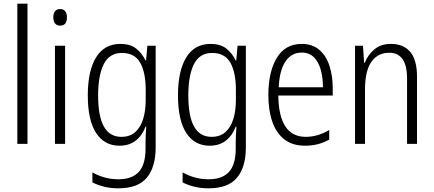

<svg xmlns="http://www.w3.org/2000/svg" viewBox="-20 -780 2352 1041"><path d="M129 0H74V-760H129Z M306 -731Q325 -731 334 -718.5Q343 -706 343 -686Q343 -641 306 -641Q288 -641 278.5 -653Q269 -665 269 -686Q269 -706 278 -718.5Q287 -731 306 -731ZM333 -532V0H278V-532Z M633 -542Q685 -542 717 -517.5Q749 -493 769 -452H772L779 -532H824V19Q824 126 776 183.5Q728 241 622 241Q580 241 545.5 232.5Q511 224 481 209V155Q514 173 548.5 182.5Q583 192 622 192Q696 192 732.5 152Q769 112 769 27V-4Q769 -24 770 -46Q771 -68 773 -93H769Q751 -45 715.5 -17.5Q680 10 628 10Q546 10 501 -59Q456 -128 456 -263Q456 -396 501 -469Q546 -542 633 -542ZM641 -493Q573 -493 542.5 -432Q512 -371 512 -263Q512 -149 543.5 -93.5Q575 -38 638 -38Q685 -38 714 -64.5Q743 -91 756.5 -136Q770 -181 770 -237V-294Q770 -387 740 -440Q710 -493 641 -493Z M1122 -542Q1174 -542 1206 -517.5Q1238 -493 1258 -452H1261L1268 -532H1313V19Q1313 126 1265 183.5Q1217 241 1111 241Q1069 241 1034.5 232.5Q1000 224 970 209V155Q1003 173 1037.5 182.5Q1072 192 1111 192Q1185 192 1221.5 152Q1258 112 1258 27V-4Q1258 -24 1259 -46Q1260 -68 1262 -93H1258Q1240 -45 1204.5 -17.5Q1169 10 1117 10Q1035 10 990 -59Q945 -128 945 -263Q945 -396 990 -469Q1035 -542 1122 -542ZM1130 -493Q1062 -493 1031.5 -432Q1001 -371 1001 -263Q1001 -149 1032.5 -93.5Q1064 -38 1127 -38Q1174 -38 1203 -64.5Q1232 -91 1245.5 -136Q1259 -181 1259 -237V-294Q1259 -387 1229 -440Q1199 -493 1130 -493Z M1616 -542Q1674 -542 1711.5 -509.5Q1749 -477 1766.5 -422.5Q1784 -368 1784 -303V-262H1489Q1490 -152 1527 -95Q1564 -38 1638 -38Q1702 -38 1765 -75V-23Q1736 -7 1704 1.5Q1672 10 1634 10Q1566 10 1522 -24Q1478 -58 1456.5 -120Q1435 -182 1435 -264Q1435 -391 1481 -466.5Q1527 -542 1616 -542ZM1616 -495Q1561 -495 1528.5 -448Q1496 -401 1491 -307H1731Q1731 -359 1719 -402Q1707 -445 1681.5 -470Q1656 -495 1616 -495Z M2099 -542Q2168 -542 2204.5 -498.5Q2241 -455 2241 -363V0H2187V-353Q2187 -425 2162.5 -459.5Q2138 -494 2091 -494Q2028 -494 1993.5 -444.5Q1959 -395 1959 -294V0H1905V-532H1948L1954 -440H1958Q1974 -482 2009.5 -512Q2045 -542 2099 -542Z"/></svg>

Font: Noto Sans Telugu Condensed Light
Style: Regular
Weight: 300
Width: 3
Designer: Jelle Bosma - Monotype Design Team
Foundry: Monotype Imaging Inc.
Version: Version 2.005; ttfautohint (v1.8.4.7-5d5b)